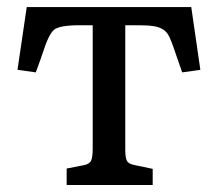

<svg xmlns="http://www.w3.org/2000/svg" viewBox="-20 -527 621 547"><path d="M169.9 0V-46.9L217.8 -56.2Q235.4 -59.6 239.7 -69.6Q244.1 -79.6 244.1 -104V-455.1H208Q149.9 -455.1 134.3 -442.4Q118.7 -429.7 101.6 -376Q100.6 -373 100.1 -371.6Q99.6 -370.1 98.6 -367.4Q97.7 -364.7 97.2 -362.8L82 -320.8L29.8 -328.1L56.2 -506.8H524.9L550.8 -328.1L499 -320.8L482.9 -367.2Q466.3 -417.5 458.5 -429.2Q445.8 -448.7 416.5 -452.6Q400.9 -455.1 373 -455.1H336.9V-100.1Q336.9 -77.6 341.6 -68.8Q346.2 -60.1 361.8 -57.1L415 -45.9V0Z"/></svg>

Font: Literata Book
Style: Regular
Weight: 400
Designer: Latin by Veronika Burian and Jose Scaglione. Greek by Irene Vlachou. Cyrillic by Vera Evstafieva
Foundry: TypeTogether
Version: Version 2.003;PS 002.003;hotconv 1.0.88;makeotf.lib2.5.64775